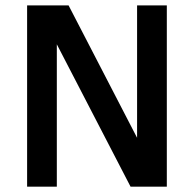

<svg xmlns="http://www.w3.org/2000/svg" viewBox="-20 -696 723 716"><path d="M466.8 0 191.9 -530.8V0H81.1V-675.8H235.8L491.2 -182.1V-675.8H602.1V0Z"/></svg>

Font: Lorenzo Sans Medium
Style: Regular
Weight: 500
Foundry: Intel Corporation
Version: Version 1.00; ttfautohint (v1.5)